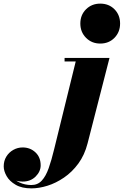

<svg xmlns="http://www.w3.org/2000/svg" viewBox="-278 -780 682 1060"><path d="M-104.5 260Q-157.5 260 -191.5 240.2Q-225.5 220.5 -241.5 192.2Q-257.5 164 -257.5 138.5Q-257.5 108 -243 84.5Q-228.5 61 -204.5 47.5Q-180.5 34 -153 34Q-111.5 34 -82.5 61Q-53.5 88 -53.5 133Q-53.5 167 -81.5 194.8Q-109.5 222.5 -153.5 222.5Q-194 222.5 -225.2 199.2Q-256.5 176 -256.5 138.5H-237.5Q-237.5 166 -219.2 189.5Q-201 213 -170.8 227.2Q-140.5 241.5 -105 241.5Q-70 241.5 -47.5 217.2Q-25 193 -9.2 148.5Q6.5 104 21 43.5L140 -440.5H78.5V-460H326.5L205.5 11.5Q189 76 154.5 123Q120 170 75.2 200.5Q30.5 231 -16.2 245.5Q-63 260 -104.5 260ZM275.5 -539.5Q228.5 -539.5 197 -571.2Q165.5 -603 165.5 -650Q165.5 -697.5 197 -728.8Q228.5 -760 275.5 -760Q323 -760 354 -728.8Q385 -697.5 385 -650Q385 -603 354 -571.2Q323 -539.5 275.5 -539.5Z"/></svg>

Font: Bodoni Moda Black
Style: Italic
Weight: 900
Italic angle: -13°
Version: Version 2.005